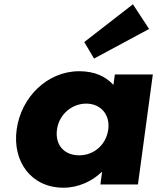

<svg xmlns="http://www.w3.org/2000/svg" viewBox="-20 -860 732 895"><path d="M372.8 -664 418.4 -587 675 -725 599.6 -840ZM57.6 -256C77.9 -406 199.4 -528 349.4 -528C418.4 -528 472.3 -505 508.7 -464L515.4 -513H692.4L623 0H448L455.8 -58H453.8C410.2 -16 346 15 276 15C126 15 37.3 -106 57.6 -256ZM245.6 -256C236.1 -186 277.4 -136 349.4 -136C418.4 -136 475.1 -186 484.6 -256C494.2 -327 448 -377 382 -377C315 -377 255.2 -327 245.6 -256Z"/></svg>

Font: Hussar Techniczny
Style: Bold 
Weight: 700
Foundry: Cannot Into Space Fonts
Version: Version 0.77